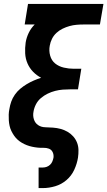

<svg xmlns="http://www.w3.org/2000/svg" viewBox="-20 -755 548 980"><path d="M177 205V100H199Q209 100 218.5 96.5Q228 93 235.5 86Q243 79 247 69.5Q251 60 253 50Q255 35 249 22Q243 9 230 4Q217 -1 202 -0.5Q187 0 172.5 -1.5Q158 -3 144 -6Q130 -9 117 -14Q104 -19 92 -26Q80 -33 70 -42Q60 -51 52 -62.5Q44 -74 38 -86.5Q32 -99 29 -112.5Q26 -126 25 -140.5Q24 -155 24.5 -170Q25 -185 28 -199Q31 -218 37.5 -236.5Q44 -255 56 -272Q68 -289 83.5 -302Q99 -315 116.5 -325.5Q134 -336 152.5 -344Q171 -352 190 -358Q167 -370 149 -388.5Q131 -407 120.5 -431Q110 -455 108.5 -482.5Q107 -510 111 -538Q115 -563 126.5 -587Q138 -611 157 -630H106L123 -735H508L490 -630H407Q389 -630 371 -628.5Q353 -627 335 -622Q317 -617 299.5 -608.5Q282 -600 268 -587Q254 -574 245.5 -557Q237 -540 234 -522Q229 -496 236 -471Q243 -446 261.5 -431Q280 -416 305.5 -410Q331 -404 357 -404H395L378 -299H339Q320 -299 300.5 -297.5Q281 -296 261.5 -291Q242 -286 223.5 -277Q205 -268 189 -254.5Q173 -241 163.5 -222.5Q154 -204 151 -185Q147 -165 153 -146Q159 -127 174.5 -116.5Q190 -106 210.5 -105.5Q231 -105 251 -103.5Q271 -102 289.5 -97Q308 -92 324.5 -82.5Q341 -73 353.5 -59Q366 -45 373 -27.5Q380 -10 380.5 10Q381 30 378 50Q373 81 359 111.5Q345 142 319.5 164Q294 186 262 195.5Q230 205 199 205Z"/></svg>

Font: Iosevka Curly XBdObl
Style: Regular
Weight: 800
Italic angle: -9°
Monospace: yes
Designer: Belleve Invis
Foundry: Belleve Invis
Version: Version 11.1.0; ttfautohint (v1.8.3)